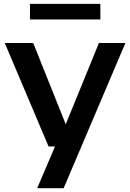

<svg xmlns="http://www.w3.org/2000/svg" viewBox="-20 -772 686 1012"><path d="M236 0 5 -545.5H155L326.5 -117L501.5 -545.5H641L315.5 220H176L270 0ZM138 -669.5V-751.5H509V-669.5Z"/></svg>

Font: Encode Sans Exp SmBold
Style: Regular
Weight: 600
Width: 7
Designer: Multiple Designers
Foundry: Impallari Type
Version: Version 3.002; ttfautohint (v1.8.3) -l 8 -r 50 -G 200 -x 14 